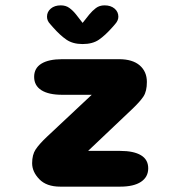

<svg xmlns="http://www.w3.org/2000/svg" viewBox="-20 -697 659 717"><path d="M100 -87.5Q100 -119 113 -138.8Q126 -158.5 155 -186L322.5 -343H212.5Q161.5 -343 134.5 -360.2Q107.5 -377.5 107.5 -410Q107.5 -442.5 134.5 -459.2Q161.5 -476 212.5 -476H424Q475 -476 501.8 -452.8Q528.5 -429.5 528.5 -391Q528.5 -356.5 516 -337.2Q503.5 -318 474 -290L309 -133.5H428.5Q479.5 -133.5 506.5 -117.2Q533.5 -101 533.5 -68.5Q533.5 -36 506.5 -18Q479.5 0 428.5 0H205Q153.5 0 126.8 -27.8Q100 -55.5 100 -87.5ZM410 -607 399.5 -595Q372.5 -564.5 349 -548.5Q325.5 -532.5 288.5 -532.5Q252 -532.5 228.2 -548.8Q204.5 -565 178 -595L167.5 -607Q155.5 -619.5 155.5 -634.5Q155.5 -653 169.8 -665Q184 -677 207 -677Q226 -677 239.2 -667.2Q252.5 -657.5 264 -643L288.5 -611.5L313.5 -643Q324.5 -656.5 338 -666.8Q351.5 -677 370.5 -677Q393.5 -677 407.8 -665Q422 -653 422 -634.5Q422 -620.5 410 -607Z"/></svg>

Font: Sono ExtraLight Monospace ExtraBold
Style: Regular
Weight: 800
Version: Version 2.112